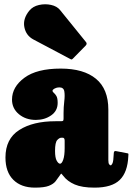

<svg xmlns="http://www.w3.org/2000/svg" viewBox="-20 -849 608 879"><path d="M5 -128Q5 -213.5 68 -253.8Q131 -294 234 -294H258Q266.5 -294 268.8 -296Q271 -298 271 -307V-332Q271 -358 274.2 -385Q277.5 -412 274.5 -430.5Q271.5 -449 251.5 -449Q240 -449 230.2 -443.8Q220.5 -438.5 220.5 -434Q220.5 -428.5 226.2 -424Q232 -419.5 238 -409.8Q244 -400 244 -378Q244 -341.5 214.2 -320.8Q184.5 -300 144 -300Q98 -300 66.5 -326.2Q35 -352.5 35 -393Q35 -451 91.8 -493Q148.5 -535 258 -535Q363 -535 419.5 -488.2Q476 -441.5 476 -347V-116Q476 -101 480 -96.5Q484 -92 487 -92Q490 -92 494.8 -101Q499.5 -110 501 -148.5Q501.5 -160 512.5 -157L564.5 -147Q568.5 -146 568 -143.2Q567.5 -140.5 567.5 -135Q564.5 -60.5 528.2 -25.2Q492 10 413 10H412.5Q355.5 10 322 -4.5Q288.5 -19 269.5 -44Q263.5 -51.5 261.5 -53.5Q259.5 -55.5 253.5 -45.5Q244.5 -32 234.5 -19.2Q224.5 -6.5 203.5 1.8Q182.5 10 140 10Q77 10 41 -25.8Q5 -61.5 5 -128ZM232 -158Q232 -126.5 239.8 -113Q247.5 -99.5 255 -99.5Q263 -99.5 269.5 -118Q276 -136.5 276 -171V-205Q276 -218.5 267 -218.5H260.5Q252 -218.5 242 -207.8Q232 -197 232 -158ZM300.5 -579.5 132.5 -668.5Q99 -686.5 91.5 -724.8Q84 -763 114 -800Q130.5 -820 158.5 -826.2Q186.5 -832.5 213.8 -826.5Q241 -820.5 255 -803L372 -658.5Q381 -649.5 372.5 -640.5L315.5 -582.5Q311.5 -578 308.8 -577Q306 -576 300.5 -579.5Z"/></svg>

Font: Besley* Condensed Fatface
Style: Regular
Weight: 900
Width: 3
Designer: Owen Earl
Foundry: indestructible type*
Version: Version 3.000; ttfautohint (v1.8.3)